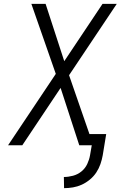

<svg xmlns="http://www.w3.org/2000/svg" viewBox="-20 -755 640 998"><path d="M313 223 312 165Q335 165 359.5 158.5Q384 152 403.5 136Q423 120 433.5 97.5Q444 75 448 52L457 0H392L295 -298L96 0H22L270 -371L143 -735H217L314 -437L513 -735H587L339 -364L445 -58H532L514 52Q510 75 502 98Q494 121 480.5 141.5Q467 162 447 178.5Q427 195 405 205Q383 215 359.5 219Q336 223 313 223Z"/></svg>

Font: Iosevka Aile Light
Style: Italic
Weight: 300
Italic angle: -9°
Designer: Belleve Invis
Foundry: Belleve Invis
Version: Version 31.1.0; ttfautohint (v1.8.4)